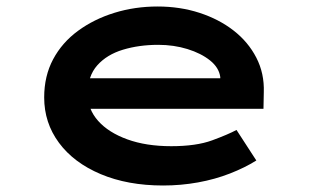

<svg xmlns="http://www.w3.org/2000/svg" viewBox="-20 -561 971 591"><path d="M482 10Q373 10 290 -25Q207 -60 161.5 -121.5Q116 -183 116 -261Q116 -327 143.5 -378.5Q171 -430 220 -466Q269 -502 332 -521.5Q395 -541 465 -541Q534 -541 594 -521.5Q654 -502 699 -467Q744 -432 769 -383.5Q794 -335 792 -277L791 -226H226L203 -320H674L658 -302V-324Q654 -353 626.5 -375Q599 -397 557 -410Q515 -423 467 -423Q408 -423 358.5 -408Q309 -393 279.5 -360Q250 -327 250 -272Q250 -225 282 -189Q314 -153 372 -132Q430 -111 507 -111Q584 -111 633 -129Q682 -147 708 -161L769 -67Q734 -45 688 -27Q642 -9 589.5 0.5Q537 10 482 10Z"/></svg>

Font: Lexend Zetta SemiBold
Style: Regular
Weight: 600
Designer: Bonnie Shaver-Troup, Thomas Jockin
Foundry: Lexend
Version: Version 1.007